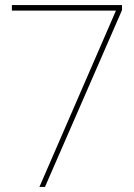

<svg xmlns="http://www.w3.org/2000/svg" viewBox="-20 -740 530 760"><path d="M136 0H158L463 -700V-720H27V-698H439Z"/></svg>

Font: Aspekta 50
Style: Regular
Weight: 50
Designer: Ivo Dolenc
Version: Version 2.000